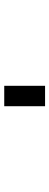

<svg xmlns="http://www.w3.org/2000/svg" viewBox="322 -460 235 919"><g transform="rotate(-90 439.5 -0.5)"><path d="M390.6 -97.7H488.3V97.7H390.6Z"/></g></svg>

Font: BabelStone Club Penguin
Style: Regular
Weight: 400
Designer: Andrew West
Foundry: BabelStone
Version: Version 1.02 November 6, 2013